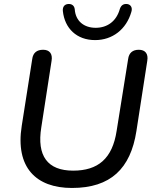

<svg xmlns="http://www.w3.org/2000/svg" viewBox="-20 -924 772 953"><path d="M337 9C529 9 628 -87 657 -273L711 -622C717 -657 701 -677 669 -677C639 -677 620 -662 616 -631L559 -275C538 -136 466 -77 343 -77C216 -77 162 -150 185 -292L236 -622C242 -657 226 -677 194 -677C163 -677 144 -662 140 -631L88 -300C55 -93 159 9 337 9ZM452 -725C538 -725 607 -778 632 -865C639 -887 628 -902 611 -904C592 -906 581 -897 575 -880C558 -818 512 -786 455 -786C396 -786 355 -820 351 -878C349 -897 335 -906 317 -904C300 -902 290 -890 292 -869C301 -783 361 -725 452 -725Z"/></svg>

Font: SN Pro Medium
Style: Italic
Weight: 400
Italic angle: -9°
Designer: Tobias Whetton
Foundry: Supernotes
Version: Version 1.001;Glyphs 3.2 (3249)